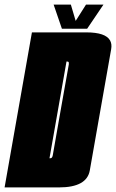

<svg xmlns="http://www.w3.org/2000/svg" viewBox="-65 -816 505 836"><path d="M-45 0 74 -675H311Q395 -675 414.5 -639.5Q423 -624 419 -601.5Q406 -528 372.5 -338Q339 -148 326 -74Q313 0 192 0ZM150.5 -127H154.5Q162.5 -127 164.8 -140Q167 -153 199.5 -338Q232 -522 234.5 -535Q236 -544 232.5 -547Q231 -548 228.5 -548H224.5ZM204.5 -691 168.5 -796H243.5L264.5 -725L309.5 -796H385.5L314.5 -691Z"/></svg>

Font: Anybody UltraCondensed Black
Style: Italic
Weight: 900
Width: 1
Italic angle: -10°
Designer: Tyler Finck
Foundry: Etcetera Type Company
Version: Version 1.010; ttfautohint (v1.8.3) -l 8 -r 50 -G 200 -x 14 